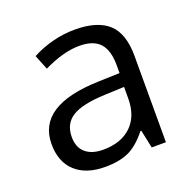

<svg xmlns="http://www.w3.org/2000/svg" viewBox="-104 -648 763 762"><g transform="rotate(-20 278.0 -267.0)"><path d="M415 0 398.9 -76.2H395Q355 -25.9 315.2 -8.1Q275.4 9.8 215.8 9.8Q136.2 9.8 91.1 -31.2Q45.9 -72.3 45.9 -147.9Q45.9 -310.1 305.2 -317.9L396 -320.8V-354Q396 -417 368.9 -447Q341.8 -477.1 282.2 -477.1Q215.3 -477.1 130.9 -436L106 -498Q145.5 -519.5 192.6 -531.7Q239.7 -543.9 287.1 -543.9Q382.8 -543.9 429 -501.5Q475.1 -459 475.1 -365.2V0ZM231.9 -57.1Q307.6 -57.1 350.8 -98.6Q394 -140.1 394 -214.8V-263.2L313 -259.8Q216.3 -256.3 173.6 -229.7Q130.9 -203.1 130.9 -147Q130.9 -103 157.5 -80.1Q184.1 -57.1 231.9 -57.1Z"/></g></svg>

Font: CAA NEO Sans
Style: Regular
Weight: 400
Version: Version 1.10